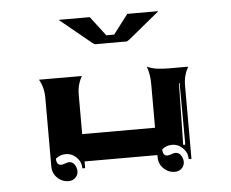

<svg xmlns="http://www.w3.org/2000/svg" viewBox="-43 -703 740 615"><g transform="rotate(-5 327.0 -395.5)"><path d="M87.4 -468.8H225.3Q210 -442.1 210 -410.2V-283.2H444.3V-422.9Q444.3 -455.6 435.1 -480.5Q449.7 -473.6 466.8 -471.2Q483.9 -468.8 506.8 -468.8H567.1Q551.8 -442.1 551.8 -410.2V-173.8H543Q543 -194.3 528.3 -209.1Q513.7 -223.9 493.2 -223.9Q475.1 -223.9 461.2 -212.2Q461.2 -191.4 476.3 -191.2Q481.4 -191.2 489.1 -194.2Q496.8 -197.3 502 -197.3Q513.4 -197.3 519.9 -187.3Q526.4 -177.2 526.4 -166.3Q526.4 -154.1 517.5 -145.5Q508.5 -137 496.1 -137Q474.6 -137 459.5 -151.9Q444.3 -166.7 444.3 -187.7V-195.3H210V-173.8H201.2Q201.2 -194.3 186.5 -209.1Q171.9 -223.9 151.4 -223.9Q133.3 -223.9 119.4 -212.2Q119.4 -191.4 134.5 -191.2Q139.6 -191.2 147.3 -194.2Q155 -197.3 160.2 -197.3Q171.6 -197.3 178.1 -187.3Q184.6 -177.2 184.6 -166.3Q184.6 -154.1 175.7 -145.5Q166.7 -137 154.3 -137Q132.8 -137 117.7 -151.9Q102.5 -166.7 102.5 -187.7V-410.2Q102.5 -441.9 87.4 -468.8ZM166.7 -654.3H266.8L314.5 -591.8H339.8Q386.2 -652.8 387.5 -654.3H487.5L387 -571.8Q380.4 -566.4 376 -566.4H278.3Q273.7 -566.4 267.3 -571.8ZM529.3 -220.7H536.1L535.2 -418.9L533 -418.5Z"/></g></svg>

Font: AgreloyInT3
Style: Medium
Weight: 400
Designer: gluk
Foundry: gluk
Version: Version 0.27